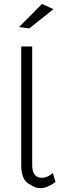

<svg xmlns="http://www.w3.org/2000/svg" viewBox="-20 -986 320 1008"><path d="M134 -837 80 -844 200.5 -965.5 260.5 -938ZM188.5 2Q180 2 166.5 -2.5Q153 -7 138 -17.5Q92.5 -37.5 91.5 -114V-742H149V-120Q149 -52.5 200.5 -52.5Q228.5 -52.5 257.5 -77.5L271.5 -31Q229.5 2 188.5 2Z"/></svg>

Font: Argentum Novus Light
Style: Regular
Weight: 300
Designer: Julieta Ulanovsky (font) & Cristiano Sobral (main changes)
Foundry: Julieta Ulanovsky (font) & Cristiano Sobral (main changes)
Version: Version 3.00;November 27, 2020;FontCreator 13.0.0.2655 64-bi